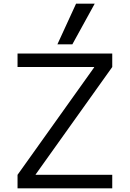

<svg xmlns="http://www.w3.org/2000/svg" viewBox="-20 -1020 703 1040"><path d="M75 0V-73L490 -655V-657H75V-730H588V-657L173 -75V-73H588V0ZM372 -780H291L392 -1000H493Z"/></svg>

Font: M PLUS 2
Style: Regular
Weight: 400
Designer: Coji Morishita
Foundry: UNDERFOREST DESIGN
Version: Version 1.001